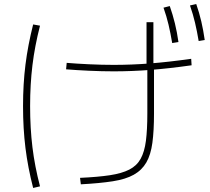

<svg xmlns="http://www.w3.org/2000/svg" viewBox="-20 -875 1040 950"><path d="M376 5Q464 1 523.5 -8Q583 -17 620 -36Q657 -55 676 -89.5Q695 -124 702 -178.5Q709 -233 709 -313V-545H705V-765H739V-547H742V-313Q742 -228 734 -168.5Q726 -109 704 -71Q682 -33 642 -10.5Q602 12 537.5 22Q473 32 380 37ZM144 55Q118 -46 106 -142.5Q94 -239 94 -350Q94 -459 106 -555Q118 -651 144 -754L178 -748Q152 -647 140.5 -552Q129 -457 129 -350Q129 -241 140.5 -146.5Q152 -52 178 47ZM832 -662Q824 -710 814 -752.5Q804 -795 789 -837L820 -845Q835 -802 845.5 -759Q856 -716 863 -667ZM963 -672Q955 -720 945 -762.5Q935 -805 920 -848L951 -855Q966 -812 976 -769Q986 -726 993 -677ZM543 -522Q485 -522 420 -525Q355 -528 307 -532L310 -564Q357 -560 421 -557Q485 -554 543 -554Q631 -554 721.5 -561Q812 -568 926 -584L928 -552Q815 -536 723.5 -529Q632 -522 543 -522Z"/></svg>

Font: M PLUS 2 Thin ExtraLight
Style: Regular
Weight: 250
Version: Version 1.001